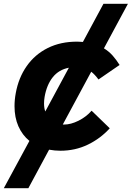

<svg xmlns="http://www.w3.org/2000/svg" viewBox="-36 -777 690 1005"><path d="M221 6.5 112.5 208H-16L118 -39.5Q80.5 -70 60.2 -116.2Q40 -162.5 40 -221Q40 -255 46.5 -289.5Q61 -370 103.8 -431Q146.5 -492 214.2 -525.8Q282 -559.5 369.5 -559L398 -557.5L505.5 -757H633.5L508 -524Q533.5 -508.5 553 -486.8Q572.5 -465 590 -437L479.5 -361Q459.5 -388 441.5 -401.5L292.5 -125H299Q334.5 -125 374.8 -145Q415 -165 443.5 -197.5L538.5 -105.5Q490 -52 424 -20Q358 12 280 12Q251 12 221 6.5ZM194.5 -236Q194.5 -211 201 -193.5L324.5 -422.5Q272 -412.5 240.2 -372.8Q208.5 -333 197.5 -270Q194.5 -252 194.5 -236Z"/></svg>

Font: JuliaMono Black
Style: Italic
Weight: 900
Italic angle: -9°
Monospace: yes
Designer: cormullion
Foundry: corm
Version: Version 0.057; ttfautohint (v1.8.4)